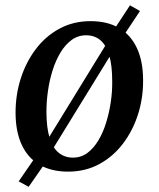

<svg xmlns="http://www.w3.org/2000/svg" viewBox="-20 -650 612 740"><path d="M90.5 70 52 49 117 -45.5 153 -95 401.5 -499.5 422.5 -540.5 481 -629.5 519.5 -607.5 460 -518 428 -473 177.5 -66 153 -20ZM329 -568.5Q394 -568.5 439 -542Q484 -515.5 507.8 -464.5Q531.5 -413.5 531.5 -340.5Q532 -272 511.8 -208.8Q491.5 -145.5 453.5 -95.8Q415.5 -46 362 -17.2Q308.5 11.5 242.5 11.5Q178.5 11.5 133.2 -14.5Q88 -40.5 64.2 -91Q40.5 -141.5 40 -213Q39.5 -283 59.8 -346.8Q80 -410.5 117.8 -460.5Q155.5 -510.5 209 -539.5Q262.5 -568.5 329 -568.5ZM312 -514Q280.5 -514 255.8 -495.8Q231 -477.5 212.8 -447Q194.5 -416.5 182.5 -378.2Q170.5 -340 164.8 -299.2Q159 -258.5 159 -220Q159 -158 171.2 -118.8Q183.5 -79.5 206.5 -61Q229.5 -42.5 261 -42.5Q292.5 -42.5 316.8 -60.5Q341 -78.5 359.2 -109Q377.5 -139.5 389.2 -177.8Q401 -216 407 -256.8Q413 -297.5 412.5 -336Q412.5 -398 400.8 -437.2Q389 -476.5 366.8 -495.2Q344.5 -514 312 -514Z"/></svg>

Font: Merriweather Light 18pt Medium
Style: Italic
Weight: 500
Italic angle: -7.8°
Version: Version 2.101